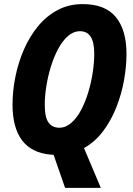

<svg xmlns="http://www.w3.org/2000/svg" viewBox="-20 -745 647 935"><path d="M241 9Q234 9 227 8Q134 0 87.5 -61.5Q41 -123 41 -236Q41 -302 55 -371.5Q69 -441 96.5 -504Q124 -567 165 -617Q206 -667 260.5 -696Q315 -725 383 -725Q492 -725 544 -662Q596 -599 596 -482Q596 -422 584 -354.5Q572 -287 546.5 -222.5Q521 -158 482 -106Q443 -54 389 -24L471 170H297ZM269 -123Q300 -123 327 -146.5Q354 -170 374.5 -208.5Q395 -247 409.5 -294.5Q424 -342 431.5 -391.5Q439 -441 439 -484Q439 -593 370 -593Q338 -593 311 -569.5Q284 -546 263 -506.5Q242 -467 227.5 -419.5Q213 -372 205.5 -324Q198 -276 198 -235Q198 -173 216.5 -148Q235 -123 269 -123Z"/></svg>

Font: Noto Sans Condensed ExtraBold
Style: Italic
Weight: 800
Width: 3
Italic angle: -12°
Designer: Monotype Design Team
Foundry: Monotype Imaging Inc.
Version: Version 2.013; ttfautohint (v1.8.4.7-5d5b)